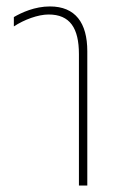

<svg xmlns="http://www.w3.org/2000/svg" viewBox="-20 -576 363 596"><path d="M225 0H251V-417C251 -505 214 -556 135 -556C88 -556 47 -537 23 -523V-494C55 -515 98 -531 131 -531C197 -531 225 -489 225 -408Z"/></svg>

Font: Noto Sans Thai Cond Thin
Style: Regular
Weight: 100
Width: 3
Designer: Monotype Design Team
Foundry: Monotype Imaging Inc.
Version: Version 2.002